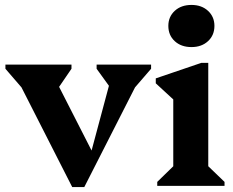

<svg xmlns="http://www.w3.org/2000/svg" viewBox="-20 -754 946 779"><path d="M273 5 45 -443H90V-373L2 -475V-492H270V-475L203 -377H190V-460L366 -115H344L441 -477V-392H432L372 -475V-492H593V-475L505 -373V-443H550L322 5Z M618 0V-16L699 -95L683 -67V-382L726 -311L612 -416V-436L797 -499H825V-66L810 -94L891 -16V0ZM757 -563Q715 -563 689 -587Q663 -611 663 -649Q663 -686 689 -710Q715 -734 757 -734Q798 -734 824 -710Q850 -686 850 -649Q850 -611 824 -587Q798 -563 757 -563Z"/></svg>

Font: Platypi Light SemiBold
Style: Regular
Weight: 600
Version: Version 1.200